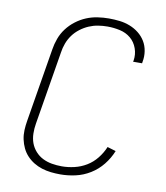

<svg xmlns="http://www.w3.org/2000/svg" viewBox="-84 -813 768 890"><g transform="rotate(10 300.0 -367.5)"><path d="M260 8Q237 8 215 5.5Q193 3 172.5 -3.5Q152 -10 134 -21Q116 -32 101.5 -47.5Q87 -63 78 -82Q69 -101 64.5 -122Q60 -143 61 -165.5Q62 -188 66 -211L123 -556Q127 -582 136.5 -608Q146 -634 163 -656.5Q180 -679 203 -696.5Q226 -714 251.5 -724.5Q277 -735 304 -739Q331 -743 357 -743Q383 -743 408 -740Q433 -737 456 -728Q479 -719 498 -704Q517 -689 529.5 -668.5Q542 -648 546 -622.5Q550 -597 545 -572Q545 -570 544.5 -568.5Q544 -567 544 -565H502Q502 -566 502 -567.5Q502 -569 503 -570Q508 -600 498 -628Q488 -656 466.5 -674Q445 -692 416 -698.5Q387 -705 357 -705Q335 -705 313 -701.5Q291 -698 270 -689Q249 -680 230 -665.5Q211 -651 197.5 -632.5Q184 -614 176 -592.5Q168 -571 165 -549L108 -204Q104 -181 104.5 -157Q105 -133 112.5 -112.5Q120 -92 135 -75Q150 -58 170 -48Q190 -38 213 -34Q236 -30 260 -30Q289 -30 319 -37Q349 -44 375.5 -60Q402 -76 422 -101Q442 -126 454 -155L494 -143Q480 -108 456 -78Q432 -48 399.5 -28Q367 -8 331 0Q295 8 260 8Z"/></g></svg>

Font: Iosevka Curly XLtEx
Style: Italic
Weight: 200
Width: 7
Italic angle: -9°
Monospace: yes
Designer: Belleve Invis
Foundry: Belleve Invis
Version: Version 11.1.0; ttfautohint (v1.8.3)